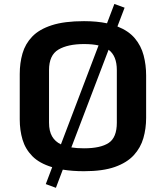

<svg xmlns="http://www.w3.org/2000/svg" viewBox="-20 -838 824 954"><path d="M207.5 76.7 239.3 -7.3Q175.8 -26.4 140.9 -61.8Q106 -97.2 92 -144Q78.1 -190.9 78.1 -244.6V-470.2Q78.1 -524.9 91.8 -572.5Q105.5 -620.1 140.1 -656.2Q174.8 -692.4 237.3 -712.6Q299.8 -732.9 397.5 -732.9Q461.4 -732.9 511.7 -722.2L548.3 -818.4L599.1 -799.8L563.5 -706.5Q619.1 -684.6 650.1 -647.5Q681.2 -610.4 693.6 -563Q706.1 -515.6 706.1 -462.9V-252.4Q706.1 -199.2 692.4 -151.6Q678.7 -104 644.8 -66.9Q610.8 -29.8 550.8 -8.5Q490.7 12.7 397.5 12.7Q339.4 12.7 292 4.9L257.8 95.2ZM223.6 -228.5Q223.6 -186.5 238.8 -160.4Q253.9 -134.3 282.7 -120.6L469.7 -612.3Q439.9 -619.1 397.5 -619.1Q316.9 -619.1 270.3 -591.6Q223.6 -564 223.6 -489.7ZM397.5 -101.1Q479.5 -101.1 520 -127.9Q560.5 -154.8 560.5 -228.5V-489.7Q560.5 -560.5 519.5 -590.8L334.5 -105.5Q361.3 -101.1 397.5 -101.1Z"/></svg>

Font: Monda
Style: Bold
Weight: 700
Designer: Vernon Adams
Foundry: Vernon Adams
Version: Version 2.100; ttfautohint (v1.8.3)